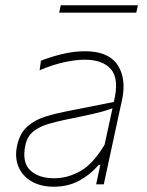

<svg xmlns="http://www.w3.org/2000/svg" viewBox="-20 -698 556 727"><path d="M184 9Q134.5 9 99.8 -11Q65 -31 50 -66.5Q35 -102 45 -148Q55.5 -194.5 83.8 -219.2Q112 -244 150.5 -256Q189 -268 230 -276L411 -312Q432 -398.5 400.8 -435.2Q369.5 -472 301 -472Q269.5 -472 226.5 -463.2Q183.5 -454.5 130 -432L135 -468Q166.5 -481 212.2 -492.5Q258 -504 302 -504Q390 -504 424.8 -452.5Q459.5 -401 442 -319Q437.5 -298 431.5 -271.5Q425.5 -245 418.5 -211L402.5 -137Q396 -107 388.8 -73.5Q381.5 -40 373 0H344L360 -74H354Q322 -36.5 279.8 -13.8Q237.5 9 184 9ZM185 -23Q235.5 -23 283.8 -49.8Q332 -76.5 376 -150L406 -288Q395.5 -284 378.5 -278.8Q361.5 -273.5 327.8 -265.8Q294 -258 234 -246Q196 -238.5 162.5 -228.5Q129 -218.5 106 -200Q83 -181.5 76 -148Q62.5 -83.5 94.5 -53.2Q126.5 -23 185 -23ZM204 -650 210 -678H502L496 -650Z"/></svg>

Font: Commissioner Thin
Style: Italic
Weight: 100
Italic angle: -12°
Designer: Kostas Bartsokas
Foundry: Kostas Bartsokas
Version: Version 1.000; ttfautohint (v1.8.3)